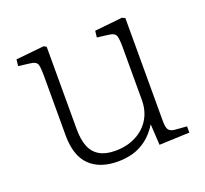

<svg xmlns="http://www.w3.org/2000/svg" viewBox="-97 -624 803 752"><g transform="rotate(-20 304.5 -248.0)"><path d="M275 14Q199 14 157.5 -27Q116 -68 116 -153V-403Q116 -433 112 -447.5Q108 -462 82 -465L34 -471L37 -498L154 -510L165 -504V-161Q165 -117 176.5 -88Q188 -59 213.5 -44Q239 -29 279 -29Q328 -29 365.5 -48.5Q403 -68 423.5 -102Q444 -136 444 -181V-403Q444 -433 439.5 -447.5Q435 -462 410 -465L362 -471L365 -498L481 -510L493 -504V-76Q493 -49 499.5 -39Q506 -29 525 -27L575 -23V3L449 8L444 -78H443Q422 -44 395 -23.5Q368 -3 338 5.5Q308 14 275 14Z"/></g></svg>

Font: Literata 18pt ExtraLight
Style: Regular
Weight: 250
Designer: Latin by Veronika Burian and Jose Scaglione. Greek by Irene Vlachou. Cyrillic by Vera Evstafieva.
Foundry: TypeTogether
Version: Version 3.103;gftools[0.9.29]